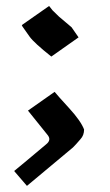

<svg xmlns="http://www.w3.org/2000/svg" viewBox="-20 -462 360 630"><path d="M26.4 99.1Q42.5 86.4 131.8 11.2Q149.4 -2.9 136.2 -19L71.8 -99.1L159.2 -160.6Q169.4 -147.9 207.5 -106.4Q245.6 -64.5 255.9 -37.1Q255.9 -18.1 244.1 -5.4Q232.4 8.3 230 10.7Q227.5 13.2 219.2 22L68.4 147.9ZM141.1 -442.4 152.3 -428.2 173.3 -407.7Q194.3 -389.6 214.8 -372.6L237.8 -339.4L148.4 -276.4Q91.8 -321.3 77.1 -341.8L53.7 -375Q51.8 -377.9 51.8 -378.9V-379.9Z"/></svg>

Font: Panteley
Style: Regular
Weight: 500
Designer: Kalashnikov Yuriy
Foundry: Øêîëà ïàâà èìåíè ñâÿòîãî àâíîàïîñòîëüíîãî Âëàäèìèà
Version: Version 1.80 April 12, 2018